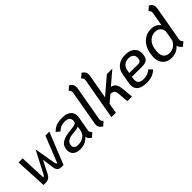

<svg xmlns="http://www.w3.org/2000/svg" viewBox="143 -1701 2680 2680"><g transform="rotate(-45 1483.0 -361.0)"><path d="M63 -470H143L160 -77Q180 -82 195 -113L360 -431L414 -113Q418 -96 423 -88.5Q428 -81 437 -79L593 -470H671L481 0H445Q403 0 382 -19Q361 -38 355 -81L330 -255L242 -81Q218 -33 191.5 -16.5Q165 0 123 0H87Z M1065 -105Q1063 -93 1063 -88Q1063 -75 1069.5 -65Q1076 -55 1090 -41L1031 11Q1005 -6 991.5 -24Q978 -42 975 -65Q947 -30 904 -9.5Q861 11 805 11Q737 11 699.5 -20Q662 -51 662 -106Q662 -187 716.5 -225Q771 -263 869 -273L939 -281Q983 -286 998.5 -297Q1014 -308 1017 -336V-334Q1019 -374 995.5 -396Q972 -418 927 -418Q875 -418 845 -405Q815 -392 783 -361L731 -404Q766 -444 813 -462.5Q860 -481 933 -481Q1015 -481 1060 -446Q1105 -411 1105 -350Q1105 -334 1102 -317ZM989 -171 1001 -238Q979 -227 926 -221L866 -215Q810 -210 779 -183.5Q748 -157 748 -113Q748 -84 768.5 -69Q789 -54 828 -54Q893 -54 936.5 -87Q980 -120 989 -171Z M1196 -78Q1196 -90 1199 -105L1289 -617Q1291 -629 1291 -633Q1291 -646 1284.5 -657Q1278 -668 1264 -681L1323 -733Q1352 -714 1365.5 -693Q1379 -672 1379 -644Q1379 -626 1377 -617L1287 -105Q1285 -93 1285 -89Q1285 -76 1291.5 -65Q1298 -54 1312 -41L1253 11Q1224 -8 1210 -29Q1196 -50 1196 -78Z M1818 -163 1833 0H1742L1728 -163Q1725 -200 1709 -218Q1693 -236 1646 -240L1540 -150L1514 0H1426L1535 -616Q1537 -626 1537 -631Q1537 -645 1530.5 -656Q1524 -667 1509 -681L1569 -733Q1599 -715 1612 -695Q1625 -675 1625 -647Q1625 -633 1622 -616L1559 -258L1806 -470H1914L1720 -304Q1771 -293 1791.5 -259.5Q1812 -226 1818 -163Z M2022 -165Q2020 -156 2020 -139Q2020 -57 2123 -57Q2164 -57 2197.5 -69Q2231 -81 2263 -108L2308 -59Q2271 -23 2225 -6Q2179 11 2120 11Q2027 11 1979 -23Q1931 -57 1931 -125Q1931 -147 1935 -166L1961 -315Q1975 -393 2031.5 -437Q2088 -481 2177 -481Q2262 -481 2311 -441.5Q2360 -402 2360 -332Q2360 -260 2331 -228Q2302 -196 2237 -196H2027ZM2047 -309 2038 -259H2208Q2242 -259 2257 -275Q2272 -291 2272 -331Q2272 -370 2246.5 -391.5Q2221 -413 2175 -413Q2123 -413 2089.5 -385.5Q2056 -358 2047 -309Z M2862 -105Q2860 -93 2860 -88Q2860 -75 2866 -64.5Q2872 -54 2887 -41L2828 11Q2781 -20 2775 -63Q2711 11 2609 11Q2526 11 2479 -39Q2432 -89 2432 -171Q2432 -198 2436 -219L2441 -251Q2451 -315 2483.5 -367.5Q2516 -420 2567.5 -450.5Q2619 -481 2684 -481Q2736 -481 2772.5 -462Q2809 -443 2828 -411L2864 -616Q2865 -621 2865 -630Q2865 -645 2859 -656.5Q2853 -668 2839 -681L2899 -733Q2928 -716 2941.5 -695.5Q2955 -675 2955 -647Q2955 -633 2952 -616ZM2811 -314Q2804 -363 2774 -387.5Q2744 -412 2696 -412Q2632 -412 2586 -367Q2540 -322 2529 -251L2524 -219Q2521 -200 2521 -181Q2521 -124 2550 -91Q2579 -58 2633 -58Q2734 -58 2784 -157Z"/></g></svg>

Font: KoHo Medium
Style: Italic
Weight: 500
Italic angle: -10°
Designer: Cadson Demak & Katatrad Team
Foundry: Cadson Demak Co.,Ltd.
Version: Version 1.000